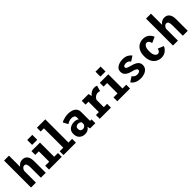

<svg xmlns="http://www.w3.org/2000/svg" viewBox="362 -2258 3777 3777"><g transform="rotate(-45 2250.0 -369.5)"><path d="M73 0V-750H210V-439Q231 -470.5 263.8 -491Q296.5 -511.5 340.5 -511.5Q408.5 -511.5 446 -464Q483.5 -416.5 483.5 -321.5V0H346.5V-288Q346.5 -344.5 333 -373.5Q319.5 -402.5 286 -402.5Q258 -402.5 237.5 -379.5Q217 -356.5 210 -326.5V0Z M681.5 -714.5H824V-577.5H681.5ZM573.5 0V-105.5H685.5V-394.5H586.5V-500H823V-105.5H928V0Z M976 0V-105.5H1076V-644.5H987V-750H1220V-105.5H1322V0Z M1568 11Q1498 11 1452.2 -33Q1406.5 -77 1406.5 -156.5Q1406.5 -212.5 1432.5 -247.5Q1458.5 -282.5 1499.2 -298.8Q1540 -315 1584 -315Q1624 -315 1651 -304Q1678 -293 1686.5 -283.5V-334.5Q1686.5 -371.5 1662.2 -387.2Q1638 -403 1599 -403Q1557 -403 1523.5 -388Q1490 -373 1474.5 -362L1421 -463.5Q1434.5 -473.5 1464 -484.8Q1493.5 -496 1532.8 -504Q1572 -512 1615.5 -512Q1666.5 -512 1713.8 -497Q1761 -482 1791.2 -446.5Q1821.5 -411 1821.5 -349V-105.5H1863V0H1717L1703 -60Q1694.5 -37.5 1660 -13.2Q1625.5 11 1568 11ZM1611 -90Q1632 -90 1647.8 -99.8Q1663.5 -109.5 1673.2 -122Q1683 -134.5 1686.5 -142.5V-203Q1679.5 -213 1658.8 -223.2Q1638 -233.5 1614 -233.5Q1585 -233.5 1562.8 -217.5Q1540.5 -201.5 1540.5 -162.5Q1540.5 -124 1559.8 -107Q1579 -90 1611 -90Z M1985 0V-105.5H2066V-394.5H1985V-500H2173.5L2191.5 -429Q2217.5 -466.5 2257 -489Q2296.5 -511.5 2339.5 -511.5Q2372.5 -511.5 2388.2 -505.2Q2404 -499 2408.5 -496L2374.5 -379Q2371 -382.5 2357.5 -386.8Q2344 -391 2322.5 -391Q2283.5 -391 2248.2 -364.8Q2213 -338.5 2203.5 -302.5V-105.5H2296.5V0Z M2581.5 -714.5H2724V-577.5H2581.5ZM2473.5 0V-105.5H2585.5V-394.5H2486.5V-500H2723V-105.5H2828V0Z M3124.5 11Q3046.5 11 2994 -15Q2941.5 -41 2916.5 -83L3022 -151Q3035 -126 3061.5 -109Q3088 -92 3126.5 -92Q3160.5 -92 3182.5 -105Q3204.5 -118 3204.5 -143.5Q3204.5 -168.5 3172.8 -184Q3141 -199.5 3083.5 -214Q3045.5 -223 3009.2 -240.5Q2973 -258 2949.2 -288.8Q2925.5 -319.5 2925.5 -368.5Q2925.5 -418 2955.8 -449.8Q2986 -481.5 3033 -496.8Q3080 -512 3130.5 -512Q3206 -512 3254 -483.5Q3302 -455 3319 -423.5L3217 -358Q3208 -379.5 3182.2 -395.5Q3156.5 -411.5 3124 -411.5Q3097 -411.5 3073 -401.5Q3049 -391.5 3049 -367Q3049 -344 3077.2 -330.5Q3105.5 -317 3151 -305.5Q3178.5 -298.5 3210.2 -287.8Q3242 -277 3270.2 -259.8Q3298.5 -242.5 3316.2 -215.8Q3334 -189 3334 -150.5Q3334 -96 3304 -60.2Q3274 -24.5 3226 -6.8Q3178 11 3124.5 11Z M3695 11Q3639 11 3588 -16Q3537 -43 3504.8 -100.8Q3472.5 -158.5 3472.5 -251Q3472.5 -344.5 3504.8 -402Q3537 -459.5 3588 -485.8Q3639 -512 3695 -512Q3769 -512 3819 -473.2Q3869 -434.5 3889.5 -377L3769.5 -324.5Q3765 -342 3756 -361.2Q3747 -380.5 3732.5 -394Q3718 -407.5 3696.5 -407.5Q3663.5 -407.5 3637.8 -371.2Q3612 -335 3612 -251Q3612 -168.5 3638 -131Q3664 -93.5 3697 -93.5Q3718.5 -93.5 3733.2 -106Q3748 -118.5 3757 -136.2Q3766 -154 3769.5 -169.5L3889.5 -119.5Q3868 -67 3818.8 -28Q3769.5 11 3695 11Z M4023 0V-750H4160V-439Q4181 -470.5 4213.8 -491Q4246.5 -511.5 4290.5 -511.5Q4358.5 -511.5 4396 -464Q4433.5 -416.5 4433.5 -321.5V0H4296.5V-288Q4296.5 -344.5 4283 -373.5Q4269.5 -402.5 4236 -402.5Q4208 -402.5 4187.5 -379.5Q4167 -356.5 4160 -326.5V0Z"/></g></svg>

Font: Trispace SemiCondensed SemiBold
Style: Regular
Weight: 600
Width: 4
Designer: Tyler Finck
Foundry: Etcetera Type Company
Version: Version 1.210; ttfautohint (v1.8.3)